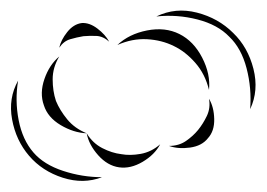

<svg xmlns="http://www.w3.org/2000/svg" viewBox="-99 -626 486 350"><g transform="rotate(-90 144.0 -451.0)"><path d="M-4 -508Q-17 -542 -5 -579.5Q7 -617 35 -641Q63 -665 101.5 -672Q140 -679 172 -661Q136 -667 100 -660Q64 -653 41 -633Q19 -614 7.5 -579Q-4 -544 -4 -508ZM76 -536Q77 -560 91 -583.5Q105 -607 127 -614Q149 -622 175 -613Q201 -604 216 -586Q196 -598 174.5 -598Q153 -598 135 -592Q118 -585 101.5 -571.5Q85 -558 76 -536ZM232 -586Q246 -583 260.5 -571.5Q275 -560 277 -545Q278 -531 267 -516.5Q256 -502 243 -495Q253 -506 253.5 -518.5Q254 -531 253 -542Q251 -554 247.5 -566Q244 -578 232 -586ZM56 -402Q37 -412 24 -434Q11 -456 14 -477Q17 -498 36 -515Q55 -532 76 -536Q58 -525 49 -507.5Q40 -490 38 -473Q35 -457 38.5 -437.5Q42 -418 56 -402ZM237 -480Q257 -459 263.5 -426Q270 -393 257 -367Q244 -341 214 -325.5Q184 -310 155 -313Q184 -320 204.5 -338Q225 -356 235 -377Q246 -399 247.5 -426Q249 -453 237 -480ZM289 -409Q306 -374 296 -335Q286 -296 259 -269Q233 -242 193.5 -232Q154 -222 120 -238Q158 -235 194.5 -244.5Q231 -254 252 -276Q274 -297 283.5 -334Q293 -371 289 -409ZM139 -313Q124 -304 102 -303.5Q80 -303 67 -315Q53 -326 50 -347.5Q47 -369 53 -386Q53 -368 62 -355Q71 -342 82 -333Q93 -324 107.5 -317Q122 -310 139 -313Z"/></g></svg>

Font: Rubik Puddles
Style: Regular
Weight: 400
Designer: Hubert and Fischer, NaN
Foundry: Hubert and Fischer, NaN
Version: Version 2.200